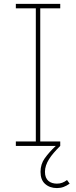

<svg xmlns="http://www.w3.org/2000/svg" viewBox="-20 -747 389 983"><path d="M288.4 0H61.1V-22.7H163.4V-704.5H61.1V-727.3H288.4V-704.5H186.1V-22.7H288.4ZM271.3 215.9Q234.7 215.9 210.9 194.6Q187.5 174 187.5 132.8Q187.5 93.4 209.2 63.2Q220.2 47.9 234.2 32.1Q248.2 16.3 265.6 0H288.4Q270.2 18.1 255.7 35Q241.1 51.8 231 68Q220.9 84.2 215.6 100.1Q210.2 116.1 210.2 132.8Q210.2 149.1 214.8 160.5Q219.5 171.9 227.8 179.2Q236.2 186.4 247.3 189.8Q258.5 193.2 271.3 193.2Q286.2 193.2 298.3 188.7Q310.4 184.3 323.2 174.7L336.6 193.2Q320.7 204.5 305.2 210.2Q289.8 215.9 271.3 215.9Z"/></svg>

Font: Linik Sans Thin
Style: Regular
Weight: 100
Designer: Fonts by Rasmus Andersson / Changes by Cristiano Sobral with parts from Marc Monis
Foundry: rsms
Version: Version 3.020; ttfautohint (v1.6)